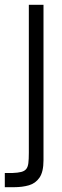

<svg xmlns="http://www.w3.org/2000/svg" viewBox="-26 -654 257 799"><path d="M-6 125V66H25Q49 65 62.5 61.5Q76 58 83 49.5Q90 41 92 25Q94 9 94 -18V-204H155V13Q155 61 138.5 85Q122 109 94.5 117Q67 125 32 125ZM94 -196V-634H155V-196Z"/></svg>

Font: Matangi
Style: Regular
Weight: 400
Designer: Prashant Pant
Foundry: The Graphic Ant
Version: Version 3.002